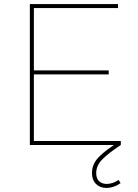

<svg xmlns="http://www.w3.org/2000/svg" viewBox="-20 -719 684 952"><path d="M128 -699H565V-679H148V-370H519V-350H148V-20H579V0H128ZM570 -16 579 0Q518 40 487.5 71Q457 102 457 139Q457 167 472 180Q487 193 509 193Q523 193 538.5 188Q554 183 568 173L578 189Q561 201 543 207Q525 213 508 213Q476 213 456 193Q436 173 436 139Q436 94 470.5 59Q505 24 570 -16Z"/></svg>

Font: Alexandria Thin
Style: Regular
Weight: 250
Designer: Mohamed Gaber
Foundry: Kief Type Foundry
Version: Version 5.100